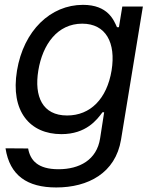

<svg xmlns="http://www.w3.org/2000/svg" viewBox="-20 -573 652 808"><path d="M216.6 215.9C350.9 215.9 465.9 155.2 489.3 14.9L581.3 -545.5H494.7L480.5 -458.5H472.3C458.8 -488.3 434.3 -552.6 329.2 -552.6C192.8 -552.6 79.5 -444.6 51.5 -275.9C23.1 -104 106.2 -8.5 238.3 -8.5C343 -8.5 388.1 -69.2 411.2 -100.5H418.3L401.3 9.2C387.4 100.1 314.3 139.2 226.2 139.2C138.1 139.2 107.2 100.9 98.4 51.8L3.2 51.1C21 165.5 94.5 215.9 216.6 215.9ZM141.3 -276.6C159.4 -386 221.6 -473.4 326 -473.4C425.8 -473.4 468.4 -392.8 449.6 -276.6C430 -158 361.2 -87 262.4 -87C158.7 -87 123.2 -166.9 141.3 -276.6Z"/></svg>

Font: Margiela Sans Text
Style: Italic
Weight: 400
Italic angle: -9.39999°
Designer: Stefan Endress, Andreas Faust
Version: Version 1.100;FEAKit 1.0